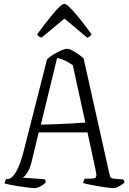

<svg xmlns="http://www.w3.org/2000/svg" viewBox="-20 -972 664 992"><path d="M158 0Q153 0 139 -1.5Q125 -3 106.5 -5.5Q88 -8 68.5 -11Q49 -14 32 -17.5Q15 -21 4 -24Q4 -31 7 -38Q10 -45 14 -47H20Q31 -47 42.5 -57.5Q54 -68 64.5 -87Q75 -106 85 -133Q95 -160 103 -194L223 -665Q230 -673 244 -682.5Q258 -692 274 -700.5Q290 -709 304 -714.5Q318 -720 325 -720Q337 -720 353 -711.5Q369 -703 385.5 -691.5Q402 -680 412 -670L545 -75Q548 -62 550.5 -56.5Q553 -51 567 -49L616 -45Q618 -43 620 -41Q622 -39 623 -29Q617 -23 607 -16.5Q597 -10 586.5 -5Q576 0 566 0Q558 0 542 -2Q526 -4 506 -7Q486 -10 467 -13.5Q448 -17 432.5 -20.5Q417 -24 410 -26Q410 -31 412.5 -38Q415 -45 418 -49H441Q459 -49 467.5 -51Q476 -53 477.5 -63.5Q479 -74 473 -98L432 -288H180L142 -131Q137 -109 128.5 -93Q120 -77 112 -67.5Q104 -58 97 -54L210 -46Q212 -45 214 -40.5Q216 -36 216 -29Q207 -20 196.5 -13.5Q186 -7 176 -3.5Q166 0 158 0ZM191 -328Q227 -329 271.5 -330.5Q316 -332 357 -334.5Q398 -337 421 -339L356 -635Q335 -650 315 -659.5Q295 -669 275 -672ZM194 -777Q185 -781 179.5 -785Q174 -789 172 -795Q214 -851 241.5 -885.5Q269 -920 286.5 -936Q304 -952 313 -952Q321 -952 338 -936Q355 -920 383.5 -885.5Q412 -851 453 -795Q451 -791 446.5 -786Q442 -781 431 -777L313 -876Z"/></svg>

Font: Texturina Medium 12pt Thin
Style: Regular
Weight: 250
Version: Version 1.002